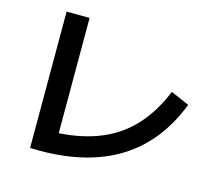

<svg xmlns="http://www.w3.org/2000/svg" viewBox="-100 -834 1063 943"><g transform="rotate(15 432.0 -363.0)"><path d="M127 -710 244.1 -709V-123Q366.7 -130.9 458.7 -169.9Q550.8 -209 617.2 -281.2Q683.6 -353.5 728.5 -462.9L822.3 -421.9Q743.7 -218.3 582 -116.9Q420.4 -15.6 173.8 -15.6L127 -16.6Z"/></g></svg>

Font: Pretendard GOV SemiBold
Style: Regular
Weight: 600
Designer: Base glyphs from Inter by Rasmus Andersson; Hangeul glyphs from Noto Sans CJK(Source Han Sans) by Jang Soo-young and Kan
Foundry: Kil Hyung-jin
Version: Version 1.309